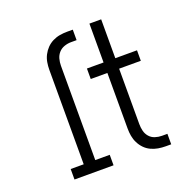

<svg xmlns="http://www.w3.org/2000/svg" viewBox="-129 -867 1007 998"><g transform="rotate(-20 375.0 -367.5)"><path d="M117 0V-58H189V-580Q189 -601 192.5 -621.5Q196 -642 205.5 -660.5Q215 -679 229.5 -694Q244 -709 263 -718.5Q282 -728 302.5 -731.5Q323 -735 344 -735H375V-677H344Q325 -677 306.5 -670.5Q288 -664 275.5 -650Q263 -636 258 -617.5Q253 -599 253 -580V-58H333V0ZM622 0Q601 0 580.5 -3.5Q560 -7 541 -16Q522 -25 507.5 -40Q493 -55 483.5 -74Q474 -93 470.5 -113.5Q467 -134 467 -155V-462H375V-520H467V-735H532V-520H652V-462H532V-155Q532 -136 536.5 -117.5Q541 -99 553.5 -84.5Q566 -70 584.5 -64Q603 -58 622 -58H652V0Z"/></g></svg>

Font: Iosevka Etoile Light
Style: Regular
Weight: 300
Designer: Belleve Invis
Foundry: Belleve Invis
Version: Version 25.0.1; ttfautohint (v1.8.4)